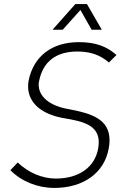

<svg xmlns="http://www.w3.org/2000/svg" viewBox="-20 -916 592 943"><path d="M238 -770H288L375 -867L430 -770H480L407 -896H350ZM247 7C391 7 493 -68 514 -187C517 -201 518 -215 518 -227C518 -331 430 -359 317 -380C223 -396 170 -442 170 -500C170 -506 171 -512 172 -518C191 -614 256 -663 360 -663C422 -663 471 -647 515 -609L552 -646C502 -690 447 -709 367 -709C233 -709 145 -638 121 -522C119 -512 118 -502 118 -492C118 -410 185 -355 291 -336C390 -320 465 -301 465 -217C465 -208 464 -197 462 -186C446 -96 369 -39 254 -39C186 -39 118 -69 67 -118L31 -80C86 -25 164 7 247 7Z"/></svg>

Font: Arthouse Owned Light
Style: Italic
Weight: 300
Italic angle: -10°
Designer: Jeremy Tribby
Foundry: Tribby Type
Version: Version 1.000;PS 001.000;hotconv 1.0.88;makeotf.lib2.5.64775